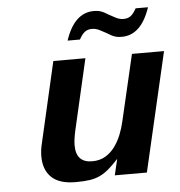

<svg xmlns="http://www.w3.org/2000/svg" viewBox="-51 -743 755 805"><g transform="rotate(-5 326.0 -340.0)"><path d="M101 -106Q101 -132 108 -160L186 -500H321L252 -200Q244 -163 244 -140Q244 -67 312 -67Q344 -67 367.5 -81Q391 -95 407.5 -117.5Q424 -140 435 -167.5Q446 -195 452 -222L517 -501H652L536 0H401L417 -68Q395 -44 376.5 -28Q358 -12 338 -2.5Q318 7 294 10.5Q270 14 235 14Q167 14 134 -17.5Q101 -49 101 -106ZM435 -673Q449 -665 464 -657.5Q479 -650 495 -650Q513 -650 525 -659Q537 -668 549 -690H601Q563 -576 481 -576Q467 -576 457 -578.5Q447 -581 436 -587L419 -597Q405 -605 390 -612.5Q375 -620 359 -620Q341 -620 329 -611Q317 -602 305 -580H253Q291 -694 373 -694Q387 -694 397 -691.5Q407 -689 418 -683Z"/></g></svg>

Font: Perun
Style: Bold Italic
Weight: 700
Italic angle: -12°
Foundry: Copyright (c) Stefan Peev, Context Ltd, 2016
Version: Version 1.027